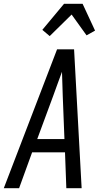

<svg xmlns="http://www.w3.org/2000/svg" viewBox="-32 -996 552 1016"><path d="M-12 0 270 -735H360L400 0H319L312 -190H138L69 0ZM309 -260 300 -490Q299 -522 298 -553.5Q297 -585 296 -616Q285 -585 273 -553.5Q261 -522 250 -490L165 -260ZM231 -805 192 -838 307 -976H405L471 -834L426 -809L347 -919Z"/></svg>

Font: Iosevka Custom
Style: Italic
Weight: 400
Italic angle: -9°
Monospace: yes
Designer: Belleve Invis
Foundry: Belleve Invis
Version: Version 30.3.3; ttfautohint (v1.8.3)